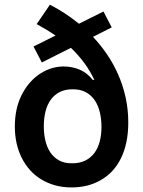

<svg xmlns="http://www.w3.org/2000/svg" viewBox="-20 -793 615 824"><path d="M286.9 11.4Q248.6 11.4 215.7 2.1Q182.9 -7.1 155.9 -23.8Q128.9 -40.5 108.3 -63.7Q87.7 -87 73.5 -115.1Q43.7 -174 43.7 -250Q43.7 -323.9 70.3 -380Q83.8 -408 101.4 -430.2Q119 -452.4 141 -468.8Q190 -506 250 -507.8Q333.1 -507.8 377.8 -450.3H384.9Q350.9 -523.4 284.4 -587.7L159.4 -524.9L123.9 -593.4L218.4 -640.6Q182.5 -665.1 137.4 -689.6L194.2 -772.7Q257.1 -741.1 318.9 -691.1L424 -743.6L459.5 -675.4L378.9 -634.9Q411.2 -600.9 438.9 -560.4Q466.6 -519.9 487 -473.5Q507.5 -427.2 519 -375.4Q530.5 -323.5 530.5 -267Q530.5 -221.2 522.4 -182.9Q514.2 -144.5 499.1 -113.8Q484 -83.1 462.7 -60Q441.4 -36.9 415.1 -21.7Q360.1 11.4 286.9 11.4ZM290.8 -92.3Q322.4 -92.3 345.9 -103.9Q369.3 -115.4 384.8 -136Q400.2 -156.6 407.8 -185.2Q415.5 -213.8 415.5 -248.2Q415.5 -280.5 408.7 -310Q402 -339.5 387.1 -361.9Q372.2 -384.2 348.5 -397.2Q324.9 -410.2 290.8 -409.8Q259.6 -409.8 236.5 -398.1Q213.4 -386.4 198.2 -365.4Q182.9 -344.5 175.4 -315.2Q168 -285.9 168 -250.7Q168 -218.8 174.7 -189.8Q181.5 -160.9 196 -139Q210.6 -117.2 233.8 -104.4Q257.1 -91.6 290.8 -92.3Z"/></svg>

Font: Linik Sans SemiBold
Style: Regular
Weight: 600
Designer: Fonts by Rasmus Andersson / Changes by Cristiano Sobral with parts from Marc Monis
Foundry: rsms
Version: Version 3.020; ttfautohint (v1.6)